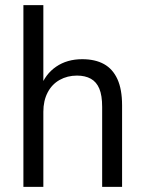

<svg xmlns="http://www.w3.org/2000/svg" viewBox="-20 -725 561 745"><path d="M70.8 0V-705H148.2V-385.2H137Q155.4 -437.3 197.9 -466.3Q240.3 -495.3 299 -495.3Q348.9 -495.3 383.2 -476.5Q417.4 -457.6 435.6 -418Q453.7 -378.3 453.7 -316.1V0H376.4V-310Q376.4 -354.7 365.4 -381Q354.4 -407.3 332.4 -419.5Q310.4 -431.7 278.7 -431.7Q241.3 -431.7 211.3 -414.8Q181.3 -397.9 164.8 -366Q148.2 -334 148.2 -291.3V0Z"/></svg>

Font: Nunito Sans 12pt ExtraLight SemiCondensed
Style: Regular
Weight: 200
Width: 4
Version: Version 3.101;gftools[0.9.27]